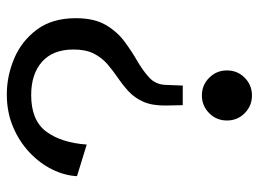

<svg xmlns="http://www.w3.org/2000/svg" viewBox="-119 -636 767 569"><g transform="rotate(-90 264.5 -351.5)"><path d="M237.3 -193.4 236.3 -243.7Q235.8 -283.7 247.3 -309.8Q258.8 -335.9 277.8 -353.5Q296.9 -371.1 318.4 -385.7Q339.8 -400.4 358.9 -416.7Q377.9 -433.1 390.1 -456.8Q402.3 -480.5 402.3 -517.1Q402.3 -578.1 366 -610.4Q329.6 -642.6 267.1 -642.6Q192.4 -642.6 159.2 -598.1Q126 -553.7 120.6 -478L26.9 -506.8Q28.8 -543.9 47.1 -580.8Q65.4 -617.7 97.7 -647.9Q129.9 -678.2 173.3 -696.5Q216.8 -714.8 269.5 -714.8Q323.7 -714.8 375.7 -692.9Q427.7 -670.9 461.4 -625.5Q495.1 -580.1 495.1 -510.3Q495.1 -456.5 475.6 -422.6Q456.1 -388.7 427 -366.9Q397.9 -345.2 368.7 -328.4Q339.4 -311.5 318.8 -292.5Q298.3 -273.4 297.4 -243.7L295.4 -193.4ZM266.1 11.7Q235.4 11.7 213.6 -9.8Q191.9 -31.2 191.9 -62.5Q191.9 -93.3 213.6 -115Q235.4 -136.7 266.1 -136.7Q296.9 -136.7 318.6 -115Q340.3 -93.3 340.3 -62.5Q340.3 -31.2 318.6 -9.8Q296.9 11.7 266.1 11.7Z"/></g></svg>

Font: Schibsted Grotesk
Style: Regular
Weight: 400
Designer: Bakken & Baeck AS, Henrik Kongsvoll
Foundry: Schibsted ASA
Version: Version 1.100; ttfautohint (v1.8.4.7-5d5b);gftools[0.9.25]